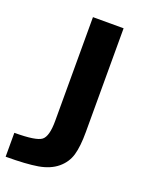

<svg xmlns="http://www.w3.org/2000/svg" viewBox="-172 -594 679 885"><g transform="rotate(20 168.0 -152.0)"><path d="M-31.2 101.6Q75.2 101.6 101.1 81.5Q127 61.5 127 -13.7V-523.4H277.3V-13.7Q277.3 56.6 265.1 98.6Q252.9 140.6 217.8 169.9Q182.6 199.2 126 209Q69.3 218.8 -31.2 218.8Z"/></g></svg>

Font: Nasu
Style: Bold
Weight: 700
Designer: Ryoko NISHIZUKA (kana &amp; ideographs); Paul D. Hunt (Latin, Greek &amp; Cyrillic); Wenlong ZHANG (bopomofo); Sandoll C
Version: Version 2014.1215